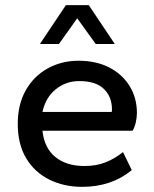

<svg xmlns="http://www.w3.org/2000/svg" viewBox="-20 -716 600 746"><path d="M299 10Q228 10 171 -18.5Q114 -47 81.5 -101.5Q49 -156 49 -235Q49 -310 80 -365Q111 -420 165 -450Q219 -480 285 -480Q354 -480 405 -453.5Q456 -427 484 -381Q512 -335 512 -277Q512 -260 507.5 -240Q503 -220 495 -208H145Q152 -141 195 -106Q238 -71 308 -71Q354 -71 389.5 -85Q425 -99 458 -125L492 -55Q413 10 299 10ZM145 -281H414Q415 -285 415 -291Q415 -340 383.5 -370.5Q352 -401 288 -401Q236 -401 196.5 -369Q157 -337 145 -281ZM135 -545 236 -696H325L426 -545H352L280 -645L209 -545Z"/></svg>

Font: Gantari Medium
Style: Regular
Weight: 500
Designer: Anugrah Pasau
Foundry: Lafontype
Version: Version 1.000; ttfautohint (v1.8.4.7-5d5b)